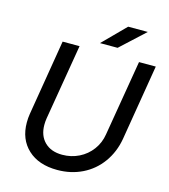

<svg xmlns="http://www.w3.org/2000/svg" viewBox="-128 -980 962 1095"><g transform="rotate(15 353.0 -432.0)"><path d="M75 -202Q75 -229 79 -253L153 -700H253L178 -253Q175 -234 175 -215Q175 -151 213 -113.5Q251 -76 317 -76Q370 -76 415.5 -98.5Q461 -121 491 -161.5Q521 -202 529 -253L604 -700H703L629 -253Q615 -173 571 -112Q527 -51 460 -18Q393 15 312 15Q202 15 138.5 -44Q75 -103 75 -202ZM492 -879H608L465 -747H361Z"/></g></svg>

Font: Oak Sans Medium
Style: Italic
Weight: 500
Italic angle: -9.49998°
Foundry: Erik Kennedy, Walven
Version: Version 1.000